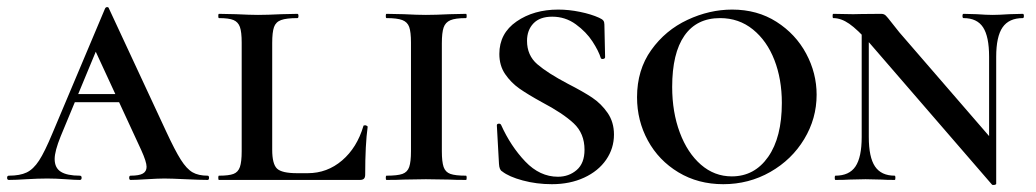

<svg xmlns="http://www.w3.org/2000/svg" viewBox="-28 -507 2919 541"><path d="M183 -242H366L373 -219H168ZM557 0Q537 0 495 -2Q453 -4 435 -4Q418 -4 386 -2Q354 0 340 0Q336 0 336 -6Q336 -12 340 -12Q364 -12 374.5 -18Q385 -24 385 -37Q385 -51 370 -84L235 -376L272 -434L143 -123Q126 -81 126 -59Q126 -34 143.5 -23Q161 -12 197 -12Q202 -12 202 -6Q202 0 197 0Q183 0 157 -2Q129 -4 105 -4Q80 -4 46 -2Q16 0 -3 0Q-8 0 -8 -6Q-8 -12 -3 -12Q28 -12 47 -21Q66 -30 82 -54.5Q98 -79 120 -132L268 -483Q270 -487 274 -487Q278 -487 279 -483L440 -137Q465 -83 481.5 -57Q498 -31 514.5 -21.5Q531 -12 557 -12Q561 -12 561 -6Q561 0 557 0Z M809 -19H839Q894 -19 936 -55Q978 -91 996 -152Q996 -154 1001 -154Q1003 -154 1005.5 -152.5Q1008 -151 1008 -150Q1001 -100 1001 -15Q1001 -7 997.5 -3.5Q994 0 986 0H589Q587 0 587 -6Q587 -12 589 -12Q617 -12 630 -17Q643 -22 648 -36.5Q653 -51 653 -81V-387Q653 -417 648 -431Q643 -445 630 -450.5Q617 -456 589 -456Q587 -456 587 -462Q587 -468 589 -468L637 -467Q677 -465 699 -465Q725 -465 765 -467L810 -468Q813 -468 813 -462Q813 -456 810 -456Q779 -456 764 -450.5Q749 -445 744 -430.5Q739 -416 739 -386V-85Q739 -45 752.5 -32Q766 -19 809 -19Z M1285 -12Q1287 -12 1287 -6Q1287 0 1285 0Q1255 0 1238 -1L1172 -2L1110 -1Q1092 0 1061 0Q1059 0 1059 -6Q1059 -12 1061 -12Q1092 -12 1106 -17Q1120 -22 1125 -36.5Q1130 -51 1130 -81V-387Q1130 -417 1125 -431Q1120 -445 1105.5 -450.5Q1091 -456 1061 -456Q1059 -456 1059 -462Q1059 -468 1061 -468L1110 -467Q1148 -465 1172 -465Q1199 -465 1239 -467L1285 -468Q1287 -468 1287 -462Q1287 -456 1285 -456Q1255 -456 1241 -450Q1227 -444 1222 -429.5Q1217 -415 1217 -385V-81Q1217 -51 1222 -36.5Q1227 -22 1241 -17Q1255 -12 1285 -12Z M1572 -271Q1615 -249 1640.5 -232Q1666 -215 1684 -189Q1702 -163 1702 -128Q1702 -89 1680 -57Q1658 -25 1618 -6.5Q1578 12 1527 12Q1484 12 1445 1.5Q1406 -9 1387 -24Q1379 -28 1378 -45L1372 -153V-154Q1372 -158 1377 -158.5Q1382 -159 1384 -155Q1411 -95 1452 -52Q1493 -9 1544 -9Q1575 -9 1597 -28Q1619 -47 1619 -85Q1619 -131 1588.5 -159.5Q1558 -188 1499 -219Q1459 -241 1435.5 -257.5Q1412 -274 1395.5 -298Q1379 -322 1379 -355Q1379 -413 1427.5 -446.5Q1476 -480 1545 -480Q1575 -480 1606.5 -473.5Q1638 -467 1660 -457Q1669 -453 1672 -449Q1675 -445 1675 -438L1677 -346Q1677 -342 1672 -341Q1667 -340 1665 -343Q1659 -363 1641.5 -390Q1624 -417 1594.5 -438.5Q1565 -460 1528 -460Q1493 -460 1475 -441Q1457 -422 1457 -392Q1457 -351 1486 -326Q1515 -301 1572 -271Z M1767 -233Q1767 -310 1807 -366Q1847 -422 1909 -451Q1971 -480 2035 -480Q2106 -480 2160 -445.5Q2214 -411 2243.5 -356Q2273 -301 2273 -240Q2273 -173 2238 -115Q2203 -57 2142.5 -22.5Q2082 12 2010 12Q1939 12 1883.5 -21.5Q1828 -55 1797.5 -111Q1767 -167 1767 -233ZM2175 -217Q2175 -284 2154 -338Q2133 -392 2093.5 -424Q2054 -456 2001 -456Q1935 -456 1900.5 -406.5Q1866 -357 1866 -262Q1866 -191 1887.5 -133.5Q1909 -76 1947 -43Q1985 -10 2034 -10Q2098 -10 2136.5 -65Q2175 -120 2175 -217Z M2400 -446 2420 -443V-121Q2420 -64 2437.5 -38Q2455 -12 2493 -12Q2495 -12 2495 -6Q2495 0 2493 0Q2469 0 2456 -1L2411 -2L2365 -1Q2351 0 2326 0Q2324 0 2324 -6Q2324 -12 2326 -12Q2365 -12 2382.5 -38Q2400 -64 2400 -121ZM2767 13 2422 -386Q2388 -424 2365 -440Q2342 -456 2320 -456Q2318 -456 2318 -462Q2318 -468 2320 -468L2376 -467Q2385 -467 2399 -467.5Q2413 -468 2455 -468Q2463 -468 2468 -463Q2473 -458 2483 -445L2506 -416L2769 -112L2779 11Q2779 13 2774 14Q2769 15 2767 13ZM2779 11 2759 -20V-347Q2759 -404 2742 -430Q2725 -456 2687 -456Q2684 -456 2684 -462Q2684 -468 2687 -468L2724 -467Q2752 -465 2769 -465Q2786 -465 2816 -467L2854 -468Q2857 -468 2857 -462Q2857 -456 2854 -456Q2815 -456 2797 -430Q2779 -404 2779 -347Z"/></svg>

Font: Cormorant SC SemiBold
Style: Regular
Weight: 600
Designer: Christian Thalmann (Catharsis Fonts)
Foundry: Catharsis Fonts
Version: Version 4.000